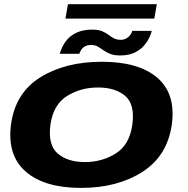

<svg xmlns="http://www.w3.org/2000/svg" viewBox="-20 -890 894 914"><path d="M365.5 4.5Q539 4.5 658 -71.8Q777 -148 798 -298Q817.5 -444.5 728.5 -520.2Q639.5 -596 465.5 -596Q291 -596 172 -522Q53 -448 32.5 -298Q13 -151.5 102 -73.5Q191 4.5 365.5 4.5ZM384 -118.5Q302 -118.5 254.8 -159Q207.5 -199.5 220 -296.5Q234 -392.5 299.2 -433Q364.5 -473.5 446.5 -473.5Q529 -473.5 576 -433.5Q623 -393.5 610 -296.5Q596.5 -200.5 531.2 -159.5Q466 -118.5 384 -118.5ZM551 -626Q594 -626 622.2 -640.2Q650.5 -654.5 667.2 -674.8Q684 -695 692.2 -714Q700.5 -733 702.5 -743H610Q608 -735.5 601.2 -725.2Q594.5 -715 582.5 -707.8Q570.5 -700.5 555 -700.5Q535.5 -700.5 522 -707.8Q508.5 -715 495.8 -724.8Q483 -734.5 465.5 -741.8Q448 -749 419.5 -749Q376 -749 346.5 -735.5Q317 -722 300.2 -702Q283.5 -682 275.2 -663.2Q267 -644.5 264.5 -634H357.5Q360 -641.5 366 -651.8Q372 -662 384 -669Q396 -676 414 -676Q432 -676 445 -668.5Q458 -661 471.8 -651.2Q485.5 -641.5 503.8 -633.8Q522 -626 551 -626ZM291.5 -801.5H714.5L726.5 -870H303.5Z"/></svg>

Font: Anybody Expanded
Style: Bold Italic
Weight: 700
Width: 7
Italic angle: -10°
Version: Version 1.113;gftools[0.9.25]